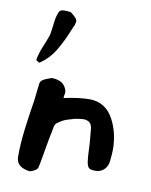

<svg xmlns="http://www.w3.org/2000/svg" viewBox="-84 -803 686 871"><g transform="rotate(10 259.0 -368.0)"><path d="M65 -491Q55 -495 55 -499Q61 -531 74 -561.5Q87 -592 97 -621L100 -640L106 -687Q108 -701 111 -711Q114 -721 117 -728Q122 -740 139 -740.5Q156 -741 172 -738Q206 -713 203 -699Q198 -677 198 -680Q197 -681 184 -648Q163 -598 138.5 -557.5Q114 -517 73 -489Q66 -487 65 -491ZM114 5Q52 -2 50 -48Q49 -106 59 -185Q63 -214 66 -237Q69 -260 72 -277Q74 -294 78 -316L84 -369Q86 -385 87 -394.5Q88 -404 98 -411.5Q108 -419 138 -429Q199 -429 210 -379V-377Q210 -374 209.5 -370.5Q209 -367 208 -362Q206 -350 207 -349Q276 -364 324 -364Q400 -364 437 -292Q468 -231 468 -157Q468 -147 467 -133.5Q466 -120 464 -102Q461 -78 445 -63.5Q429 -49 407 -49Q392 -49 382.5 -52Q373 -55 368.5 -68.5Q364 -82 362 -112L361 -133Q360 -163 357.5 -189Q355 -215 353 -237Q348 -270 312 -270Q304 -270 294.5 -268.5Q285 -267 274 -265Q252 -259 240 -255Q228 -251 219 -246Q210 -241 195 -230Q188 -225 185 -210Q182 -195 182 -193Q175 -161 168.5 -122.5Q162 -84 154 -40Q153 -38 152.5 -33.5Q152 -29 150 -21Q147 -5 114 5Z"/></g></svg>

Font: Mansalva
Style: Regular
Weight: 400
Designer: Carolina Short
Foundry: Carolina Short
Version: Version 2.112; ttfautohint (v1.8.4.7-5d5b)